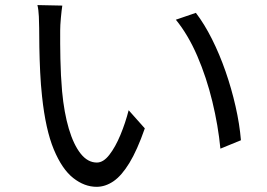

<svg xmlns="http://www.w3.org/2000/svg" viewBox="-20 -720 1040 749"><path d="M223.1 -698.2Q220.2 -680.2 217.5 -650.4Q214.8 -620.6 214.8 -601.1Q214.4 -553.7 215.6 -490Q216.8 -426.3 222.2 -363.8Q230 -280.3 248.5 -217.8Q267.1 -155.3 294.7 -120.6Q322.3 -85.9 357.9 -85.9Q383.3 -85.9 406.7 -116.2Q430.2 -146.5 449.7 -193.4Q469.2 -240.2 481.9 -290L544.9 -219.2Q515.1 -133.8 484.6 -84Q454.1 -34.2 422.4 -12.7Q390.6 8.8 356.9 8.8Q309.6 8.8 265.9 -25.4Q222.2 -59.6 189.9 -137Q157.7 -214.4 144 -344.2Q139.2 -387.7 136.7 -438.7Q134.3 -489.7 133.5 -535.9Q132.8 -582 132.8 -610.8Q132.8 -628.4 131.6 -655.3Q130.4 -682.1 126 -700.2ZM744.1 -669.9Q777.3 -626.5 806.9 -567.6Q836.4 -508.8 859.9 -441.4Q883.3 -374 898.9 -305.2Q914.6 -236.3 919.9 -172.9L839.8 -140.1Q831.1 -230.5 808.3 -324.2Q785.6 -418 749.8 -501.2Q713.9 -584.5 666 -643.1Z"/></svg>

Font: Source Han Sans CN
Style: Regular
Weight: 400
Designer: Ryoko NISHIZUKA  (kana, bopomofo & ideographs); Paul D. Hunt (Latin, Greek & Cyrillic); Sandoll Communications , Soo-you
Foundry: Adobe
Version: Version 2.004;hotconv 1.0.118;makeotfexe 2.5.65603